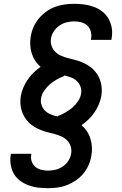

<svg xmlns="http://www.w3.org/2000/svg" viewBox="-20 -843 640 1006"><path d="M232 143Q206 143 180 140Q154 137 130 128Q106 119 86 104.5Q66 90 53.5 69Q41 48 36.5 22Q32 -4 36 -30Q36 -32 36.5 -34Q37 -36 37 -37H144Q144 -37 144 -36Q144 -35 144 -34Q140 -15 146 2.5Q152 20 165 31Q178 42 196 46.5Q214 51 232 51Q252 51 272 46Q292 41 309.5 29Q327 17 338.5 -1Q350 -19 353 -39Q356 -59 350 -77Q344 -95 331 -108Q318 -121 301 -128.5Q284 -136 265.5 -141Q247 -146 228.5 -150.5Q210 -155 193 -162Q176 -169 160 -178.5Q144 -188 131 -201Q118 -214 108.5 -230Q99 -246 93.5 -263.5Q88 -281 87 -300.5Q86 -320 89 -340Q93 -362 102 -383.5Q111 -405 124.5 -425Q138 -445 155.5 -462Q173 -479 193 -493Q177 -506 165 -524Q153 -542 146.5 -562.5Q140 -583 138.5 -605.5Q137 -628 141 -651Q145 -677 155.5 -701Q166 -725 183 -745.5Q200 -766 222 -782Q244 -798 268.5 -807Q293 -816 318.5 -819.5Q344 -823 369 -823Q396 -823 422 -819.5Q448 -816 472 -807Q496 -798 516 -782.5Q536 -767 548.5 -745Q561 -723 565.5 -697Q570 -671 565 -644Q565 -642 564.5 -639Q564 -636 563 -634H456Q457 -635 457 -636.5Q457 -638 457 -639Q461 -658 456 -677Q451 -696 438 -708.5Q425 -721 406.5 -726Q388 -731 369 -731Q349 -731 329 -726Q309 -721 291.5 -709Q274 -697 262 -679Q250 -661 247 -641Q244 -621 250 -603Q256 -585 269 -572Q282 -559 299 -551.5Q316 -544 334.5 -539Q353 -534 371.5 -529.5Q390 -525 407 -518Q424 -511 440 -501.5Q456 -492 469 -479Q482 -466 491.5 -450.5Q501 -435 506.5 -417Q512 -399 513 -379.5Q514 -360 511 -340Q507 -318 498 -296.5Q489 -275 475.5 -255Q462 -235 444.5 -218Q427 -201 407 -187Q423 -174 435 -156Q447 -138 453.5 -117Q460 -96 461.5 -73.5Q463 -51 459 -29Q455 -3 444.5 21Q434 45 417.5 65.5Q401 86 378.5 101.5Q356 117 332 126.5Q308 136 282.5 139.5Q257 143 232 143ZM284 -232 283 -235Q304 -243 323.5 -254Q343 -265 359.5 -279.5Q376 -294 389 -313Q402 -332 405 -353Q408 -372 401.5 -389.5Q395 -407 382 -419Q369 -431 351.5 -437.5Q334 -444 316 -448L317 -445Q296 -437 276.5 -426Q257 -415 240.5 -400.5Q224 -386 211 -367Q198 -348 195 -327Q192 -308 198.5 -290.5Q205 -273 218 -261Q231 -249 248.5 -242.5Q266 -236 284 -232Z"/></svg>

Font: Iosevka Slab Semibold Extended
Style: Italic
Weight: 600
Width: 7
Italic angle: -9°
Monospace: yes
Designer: Belleve Invis
Foundry: Belleve Invis
Version: Version 11.1.0; ttfautohint (v1.8.3)